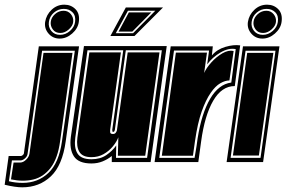

<svg xmlns="http://www.w3.org/2000/svg" viewBox="-91 -693 1225 821"><path d="M4 108Q-25 108 -71 97L-54 -26H-2Q2 -26 6 -29.5Q10 -33 11 -36L75 -495H247L190 -89Q176 14 126.5 61Q77 108 4 108ZM6 89Q71 89 116 46.5Q161 4 174 -89L229 -476H89L27 -36Q26 -25 16 -16Q6 -7 -4 -7H-40L-53 82Q-26 89 6 89ZM-44 74 -33 2H-5Q8 2 20.5 -10Q33 -22 35 -36L95 -467H219L166 -89Q156 -15 125.5 24.5Q95 64 51.5 74.5Q8 85 -44 74ZM164 -528Q135 -528 116.5 -549.5Q98 -571 102 -599Q107 -630 130 -651.5Q153 -673 184 -673Q213 -673 232 -653.5Q251 -634 246 -599Q242 -571 217.5 -549.5Q193 -528 164 -528ZM166 -544Q189 -544 208 -560.5Q227 -577 230 -599Q234 -625 219.5 -640Q205 -655 182 -655Q158 -655 139.5 -639Q121 -623 118 -599Q115 -577 128.5 -560.5Q142 -544 166 -544ZM167 -552Q146 -552 135 -567Q124 -582 126 -599Q128 -618 144 -632.5Q160 -647 181 -647Q200 -647 212 -632.5Q224 -618 222 -599Q220 -582 203 -567Q186 -552 167 -552Z M300 6Q245 6 225 -24.5Q205 -55 212 -108L268 -496H622L553 0H387V-26Q370 -12 348 -3Q326 6 300 6ZM300 -12Q338 -12 364 -30Q390 -48 406 -71L405 -18H538L601 -478H447L400 -137L398 -132Q397 -129 392 -129Q389 -129 389 -138L436 -478H283L231 -105Q225 -61 240.5 -36.5Q256 -12 300 -12ZM300 -21Q262 -21 248.5 -43.5Q235 -66 240 -105L291 -469H426L380 -138Q379 -126 382 -123Q385 -120 392 -120Q400 -120 404 -125.5Q408 -131 409 -136L455 -469H591L530 -27H413L415 -106Q408 -87 391.5 -67Q375 -47 352 -34Q329 -21 300 -21ZM447 -661H606L484 -539H381ZM404 -551H478L573 -647H456ZM416 -558 460 -640H556L475 -558Z M570 0 639 -495H819L815 -456Q837 -482 872.5 -492.5Q908 -503 936 -499L913 -325Q857 -325 820.5 -262Q784 -199 769 -88L757 0ZM590 -18H741Q747 -53 749.5 -68.5Q752 -84 754 -101Q771 -208 807.5 -270.5Q844 -333 898 -340L917 -483Q887 -489 852.5 -469Q818 -449 795 -418L803 -477H653ZM601 -27 661 -468H794L782 -381Q791 -402 812.5 -426Q834 -450 860 -465Q886 -480 908 -475L890 -349Q872 -349 851 -337Q830 -325 810 -296Q789 -266 771.5 -216.5Q754 -167 743 -91L734 -27Z M878 0 948 -495H1104L1034 0ZM895 -18H1023L1087 -476H959ZM905 -28 966 -467H1078L1016 -28ZM1031 -528Q1002 -528 983.5 -549.5Q965 -571 969 -599Q974 -630 997 -651.5Q1020 -673 1051 -673Q1080 -673 1099 -653.5Q1118 -634 1113 -599Q1109 -571 1084.5 -549.5Q1060 -528 1031 -528ZM1033 -544Q1056 -544 1075 -560.5Q1094 -577 1097 -599Q1101 -625 1086.5 -640Q1072 -655 1049 -655Q1025 -655 1006.5 -639Q988 -623 985 -599Q982 -577 995.5 -560.5Q1009 -544 1033 -544ZM1034 -552Q1013 -552 1002 -567Q991 -582 993 -599Q995 -618 1011 -632.5Q1027 -647 1048 -647Q1067 -647 1079 -632.5Q1091 -618 1089 -599Q1087 -582 1070 -567Q1053 -552 1034 -552Z"/></svg>

Font: Alumni Sans Collegiate One
Style: Italic
Weight: 400
Italic angle: -8°
Designer: Robert E. Leuschke
Foundry: Robert E. Leuschke
Version: Version 1.100